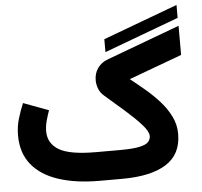

<svg xmlns="http://www.w3.org/2000/svg" viewBox="-57 -915 1025 974"><g transform="rotate(-5 455.5 -427.5)"><path d="M877.2 -788.9 497.3 -647.8V-713.6L877.2 -854.7ZM524.9 -146.5Q593.8 -146.5 627.7 -154.1Q661.6 -161.6 672.9 -174.8Q684.1 -188 684.1 -204.6Q684.1 -227.1 653.3 -261.7Q622.6 -296.4 574 -339.4Q525.4 -382.3 470.7 -429.2Q452.6 -444.3 444.1 -465.8Q435.5 -487.3 435.5 -509.3Q435.5 -544.9 454.1 -571.3Q472.7 -597.7 505.4 -609.9L878.4 -748.5V-600.1L608.4 -500.5Q643.6 -472.7 681.9 -440.4Q720.2 -408.2 753.4 -371.3Q786.6 -334.5 807.6 -292.5Q828.6 -250.5 828.6 -203.1Q828.6 -98.6 750.5 -49.3Q672.4 0 525.4 0H410.2Q291.5 0 203.4 -28.6Q115.2 -57.1 66.9 -116.2Q18.6 -175.3 18.6 -265.6Q18.6 -310.1 30.8 -350.6Q43 -391.1 58.1 -426.8L186.5 -378.9Q178.2 -356.9 170.4 -328.4Q162.6 -299.8 162.6 -272.9Q163.1 -211.4 217.5 -179Q272 -146.5 405.3 -146.5Z"/></g></svg>

Font: Vazir Black FD-UI
Style: Black-FD-UI
Weight: 900
Designer: Saber Rastikerdar
Foundry: Saber Rastikerdar
Version: Version 30.0.0